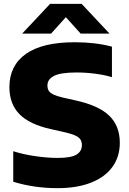

<svg xmlns="http://www.w3.org/2000/svg" viewBox="-20 -970 673 1000"><path d="M49 -23.5V-182.5Q97.5 -166.5 161.8 -157Q226 -147.5 280 -147.5Q349 -147.5 377.8 -164.5Q406.5 -181.5 406.5 -214.5Q406.5 -232.5 398.2 -244.5Q390 -256.5 369 -265.5Q348 -274.5 309.5 -283L245 -297.5Q134 -322 81.5 -375.2Q29 -428.5 29 -516Q29 -628.5 114.8 -689.2Q200.5 -750 369.5 -750Q477 -750 563 -727V-568Q526 -579.5 476.8 -586Q427.5 -592.5 378.5 -592.5Q296 -592.5 261.5 -574.8Q227 -557 227 -525Q227 -508 234 -497Q241 -486 258.8 -477.5Q276.5 -469 309 -461.5L373.5 -447Q494.5 -420.5 549.2 -367.2Q604 -314 604 -226.5Q604 -153.5 565.2 -100.2Q526.5 -47 453.5 -18.5Q380.5 10 280 10Q157 10 49 -23.5ZM550.5 -795H400L323 -880.5L246 -795H95.5L241 -950H405Z"/></svg>

Font: Encode Sans Semi Expanded ExBd
Style: Regular
Weight: 800
Width: 6
Designer: Multiple Designers
Foundry: Impallari Type
Version: Version 2.000